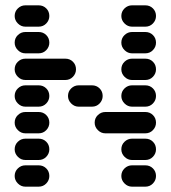

<svg xmlns="http://www.w3.org/2000/svg" viewBox="-20 -710 640 720"><path d="M435 -50Q435 -34 447 -22Q459 -10 475 -10H525Q542 -10 553.5 -22Q565 -34 565 -50Q565 -67 553.5 -78.5Q542 -90 525 -90H475Q459 -90 447 -78.5Q435 -67 435 -50ZM35 -50Q35 -34 47 -22Q59 -10 75 -10H125Q142 -10 153.5 -22Q165 -34 165 -50Q165 -67 153.5 -78.5Q142 -90 125 -90H75Q59 -90 47 -78.5Q35 -67 35 -50ZM435 -150Q435 -134 447 -122Q459 -110 475 -110H525Q542 -110 553.5 -122Q565 -134 565 -150Q565 -167 553.5 -178.5Q542 -190 525 -190H475Q459 -190 447 -178.5Q435 -167 435 -150ZM35 -150Q35 -134 47 -122Q59 -110 75 -110H125Q142 -110 153.5 -122Q165 -134 165 -150Q165 -167 153.5 -178.5Q142 -190 125 -190H75Q59 -190 47 -178.5Q35 -167 35 -150ZM335 -250Q335 -234 347 -222Q359 -210 375 -210H525Q542 -210 553.5 -222Q565 -234 565 -250Q565 -267 553.5 -278.5Q542 -290 525 -290H375Q359 -290 347 -278.5Q335 -267 335 -250ZM35 -250Q35 -234 47 -222Q59 -210 75 -210H125Q142 -210 153.5 -222Q165 -234 165 -250Q165 -267 153.5 -278.5Q142 -290 125 -290H75Q59 -290 47 -278.5Q35 -267 35 -250ZM435 -350Q435 -334 447 -322Q459 -310 475 -310H525Q542 -310 553.5 -322Q565 -334 565 -350Q565 -367 553.5 -378.5Q542 -390 525 -390H475Q459 -390 447 -378.5Q435 -367 435 -350ZM235 -350Q235 -334 247 -322Q259 -310 275 -310H325Q342 -310 353.5 -322Q365 -334 365 -350Q365 -367 353.5 -378.5Q342 -390 325 -390H275Q259 -390 247 -378.5Q235 -367 235 -350ZM35 -350Q35 -334 47 -322Q59 -310 75 -310H125Q142 -310 153.5 -322Q165 -334 165 -350Q165 -367 153.5 -378.5Q142 -390 125 -390H75Q59 -390 47 -378.5Q35 -367 35 -350ZM435 -450Q435 -434 447 -422Q459 -410 475 -410H525Q542 -410 553.5 -422Q565 -434 565 -450Q565 -467 553.5 -478.5Q542 -490 525 -490H475Q459 -490 447 -478.5Q435 -467 435 -450ZM35 -450Q35 -434 47 -422Q59 -410 75 -410H225Q242 -410 253.5 -422Q265 -434 265 -450Q265 -467 253.5 -478.5Q242 -490 225 -490H75Q59 -490 47 -478.5Q35 -467 35 -450ZM435 -550Q435 -534 447 -522Q459 -510 475 -510H525Q542 -510 553.5 -522Q565 -534 565 -550Q565 -567 553.5 -578.5Q542 -590 525 -590H475Q459 -590 447 -578.5Q435 -567 435 -550ZM35 -550Q35 -534 47 -522Q59 -510 75 -510H125Q142 -510 153.5 -522Q165 -534 165 -550Q165 -567 153.5 -578.5Q142 -590 125 -590H75Q59 -590 47 -578.5Q35 -567 35 -550ZM435 -650Q435 -634 447 -622Q459 -610 475 -610H525Q542 -610 553.5 -622Q565 -634 565 -650Q565 -667 553.5 -678.5Q542 -690 525 -690H475Q459 -690 447 -678.5Q435 -667 435 -650ZM35 -650Q35 -634 47 -622Q59 -610 75 -610H125Q142 -610 153.5 -622Q165 -634 165 -650Q165 -667 153.5 -678.5Q142 -690 125 -690H75Q59 -690 47 -678.5Q35 -667 35 -650Z"/></svg>

Font: Matrix Sans Raster
Style: Regular
Weight: 400
Designer: Brad Neil
Version: Version 1.100